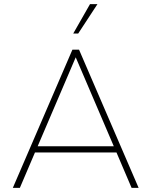

<svg xmlns="http://www.w3.org/2000/svg" viewBox="-20 -908 732 928"><path d="M616 0 543 -171H149L76 0H42L330 -668H362L650 0ZM346 -631 162 -201H530ZM334 -746 415 -888H451L358 -746Z"/></svg>

Font: Celebes Thin
Style: Regular
Weight: 250
Designer: Anugrah Pasau
Foundry: Lafontype
Version: Version 1.000; ttfautohint (v1.8.4)